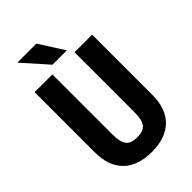

<svg xmlns="http://www.w3.org/2000/svg" viewBox="-267 -998 1105 1105"><g transform="rotate(-45 285.5 -445.5)"><path d="M519.5 -710.9V-218.8Q518.6 -107.9 458.5 -49.1Q398.4 9.8 286.1 9.8Q171.9 9.8 111.6 -49.8Q51.3 -109.4 51.3 -222.2V-710.9H195.8V-221.7Q195.8 -161.1 215.3 -135.3Q234.9 -109.4 286.1 -109.4Q337.4 -109.4 356.4 -135Q375.5 -160.6 376 -219.2V-710.9ZM352.5 -750H235.8L101.1 -901.4H255.9Z"/></g></svg>

Font: TypoPRO Roboto
Style: Bold
Weight: 700
Designer: Google
Version: Version 2.136; 2016